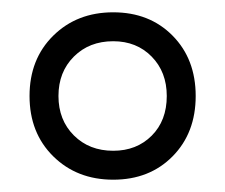

<svg xmlns="http://www.w3.org/2000/svg" viewBox="-20 -784 366 312"><path d="M28 -628Q28 -688 66.5 -726Q105 -764 164 -764Q223 -764 260.5 -726Q298 -688 298 -628Q298 -568 260.5 -530Q223 -492 164 -492Q105 -492 66.5 -530Q28 -568 28 -628ZM251 -628Q251 -667 226.5 -692Q202 -717 164 -717Q125 -717 100 -692Q75 -667 75 -628Q75 -589 100 -564Q125 -539 164 -539Q202 -539 226.5 -563.5Q251 -588 251 -628Z"/></svg>

Font: Exo Medium
Style: Regular
Weight: 500
Designer: Natanael Gama
Foundry: Natanael Gama
Version: Version 1.500; ttfautohint (v1.6)